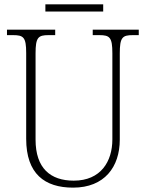

<svg xmlns="http://www.w3.org/2000/svg" viewBox="-20 -850 670 880"><path d="M188 -797H453V-830H188ZM315 10C459 10 529 -85 529 -210V-605C529 -679 541 -689 589 -689H616V-714H405V-689H435C483 -689 495 -679 495 -606V-211C495 -110 442 -22 318 -22C211 -22 143 -79 143 -210V-605C143 -679 155 -689 203 -689H233V-714H12V-689H40C88 -689 100 -679 100 -607V-214C100 -53 185 10 315 10Z"/></svg>

Font: Noto Serif Sinhala SemiCondensed ExtraLight
Style: Regular
Weight: 200
Width: 4
Designer: Jelle Bosma - Monotype Design Team
Foundry: Monotype Imaging Inc.
Version: Version 2.007